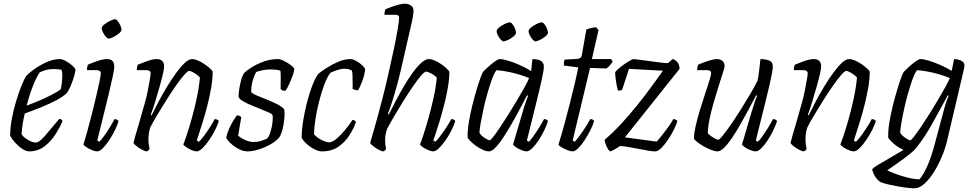

<svg xmlns="http://www.w3.org/2000/svg" viewBox="-20 -820 5270 1040"><path d="M137 0Q123 0 103.5 -12Q84 -24 65.5 -43.5Q47 -63 35 -84Q35 -129 44.5 -178.5Q54 -228 68 -274Q82 -320 96.5 -356Q111 -392 122 -409Q135 -423 164.5 -444.5Q194 -466 231.5 -483Q269 -500 304 -500Q318 -500 337.5 -489Q357 -478 372.5 -464Q388 -450 389 -441Q386 -420 378 -395.5Q370 -371 360.5 -349.5Q351 -328 342 -316Q324 -298 288 -278.5Q252 -259 206.5 -240.5Q161 -222 114 -205Q107 -175 102.5 -145.5Q98 -116 97 -93Q106 -78 130 -63Q154 -48 175 -48Q192 -48 222.5 -83Q253 -118 301 -176Q314 -175 319 -164Q305 -131 280.5 -92.5Q256 -54 220.5 -27Q185 0 137 0ZM124 -248Q155 -259 190.5 -274Q226 -289 258 -305.5Q290 -322 309 -336Q313 -354 315 -370Q317 -390 317.5 -409.5Q318 -429 313 -442Q302 -444 291 -445Q280 -446 272 -446Q247 -446 228 -440.5Q209 -435 195 -428Q177 -402 158 -353.5Q139 -305 124 -248Z M506 0Q496 0 479.5 -6.5Q463 -13 449 -22Q435 -31 432 -37Q439 -58 450.5 -100Q462 -142 475 -192.5Q488 -243 499.5 -291.5Q511 -340 518.5 -376Q526 -412 526 -422Q526 -440 503 -440H451Q451 -458 457 -470Q482 -481 510.5 -490.5Q539 -500 560 -500Q599 -500 599 -459Q599 -445 590.5 -405Q582 -365 568.5 -308.5Q555 -252 538.5 -187Q522 -122 507 -59L518 -52Q528 -62 543.5 -83Q559 -104 574.5 -129.5Q590 -155 600 -175Q608 -175 614 -171.5Q620 -168 622 -164Q616 -143 602.5 -115Q589 -87 571.5 -60.5Q554 -34 537 -17Q520 0 506 0ZM568 -611Q562 -611 553 -621.5Q544 -632 537.5 -645Q531 -658 531 -667Q531 -677 545.5 -688Q560 -699 577.5 -707.5Q595 -716 603 -716Q610 -716 618 -705.5Q626 -695 632 -682Q638 -669 638 -659Q638 -650 624.5 -639Q611 -628 594.5 -619.5Q578 -611 568 -611Z M775 0Q767 0 750.5 -8.5Q734 -17 720 -28Q706 -39 703 -46Q706 -59 715 -90.5Q724 -122 737 -165.5Q750 -209 763 -257Q773 -291 780 -326.5Q787 -362 791.5 -388.5Q796 -415 796 -422Q796 -440 773 -440H721Q721 -458 727 -470Q754 -481 781.5 -490.5Q809 -500 829 -500Q869 -500 869 -459Q869 -448 862 -417.5Q855 -387 843.5 -347Q832 -307 820 -267.5Q808 -228 797 -199L801 -195Q818 -230 839.5 -270.5Q861 -311 885.5 -351.5Q910 -392 934.5 -425.5Q959 -459 981 -479.5Q1003 -500 1021 -500Q1035 -500 1053 -492Q1071 -484 1088.5 -472Q1106 -460 1118.5 -448.5Q1131 -437 1132 -431Q1132 -393 1124 -346Q1116 -299 1104 -251.5Q1092 -204 1079 -162.5Q1066 -121 1057 -93Q1048 -65 1046 -59L1057 -52Q1066 -59 1083 -81.5Q1100 -104 1117 -130.5Q1134 -157 1143 -175Q1152 -175 1158 -171Q1164 -167 1165 -164Q1159 -143 1145 -115.5Q1131 -88 1113 -61.5Q1095 -35 1077 -17.5Q1059 0 1045 0Q1035 0 1019 -6.5Q1003 -13 989.5 -22Q976 -31 973 -38Q978 -49 990.5 -86Q1003 -123 1018 -176Q1033 -229 1045.5 -287.5Q1058 -346 1063 -400Q1051 -414 1032 -425Q1013 -436 1005 -436Q997 -436 977.5 -414Q958 -392 933 -356Q908 -320 882 -279Q856 -238 832.5 -198.5Q809 -159 794 -130Q789 -114 786.5 -97.5Q784 -81 784 -64Q784 -43 790 -13Q788 -10 785.5 -7Q783 -4 775 0Z M1320 0Q1297 0 1272 -13.5Q1247 -27 1228 -45Q1209 -63 1205 -75Q1211 -101 1222.5 -126Q1234 -151 1246 -170Q1258 -189 1263 -195Q1279 -195 1287 -185Q1284 -168 1279 -139.5Q1274 -111 1270 -85Q1285 -72 1308 -61.5Q1331 -51 1353 -51Q1376 -51 1394.5 -57Q1413 -63 1426 -69Q1437 -79 1445 -105Q1453 -131 1456 -157.5Q1459 -184 1456 -197Q1454 -203 1435.5 -211Q1417 -219 1391 -229.5Q1365 -240 1338.5 -251Q1312 -262 1293.5 -273.5Q1275 -285 1272 -295Q1272 -306 1275 -330.5Q1278 -355 1285 -382Q1292 -409 1303 -425Q1313 -436 1340 -453.5Q1367 -471 1405.5 -485.5Q1444 -500 1486 -500Q1499 -500 1519.5 -489.5Q1540 -479 1557 -466Q1574 -453 1574 -444Q1574 -436 1566 -413Q1558 -390 1547 -365.5Q1536 -341 1526 -328Q1508 -328 1500 -338Q1500 -358 1500.5 -389Q1501 -420 1499 -437Q1489 -441 1475 -442.5Q1461 -444 1447 -444Q1419 -444 1397 -438.5Q1375 -433 1368 -430Q1358 -415 1349 -383.5Q1340 -352 1341 -320Q1351 -311 1375 -301Q1399 -291 1428 -279.5Q1457 -268 1482.5 -255Q1508 -242 1520 -227Q1523 -205 1520 -175Q1517 -145 1510 -118Q1503 -91 1492 -75Q1475 -55 1445 -38Q1415 -21 1381.5 -10.5Q1348 0 1320 0Z M1724 0Q1705 0 1682 -12Q1659 -24 1640 -41.5Q1621 -59 1614 -74Q1614 -114 1622 -164.5Q1630 -215 1643 -265.5Q1656 -316 1672 -357.5Q1688 -399 1705 -421Q1723 -435 1751.5 -453.5Q1780 -472 1813.5 -486Q1847 -500 1878 -500Q1892 -500 1910.5 -489.5Q1929 -479 1943 -465.5Q1957 -452 1958 -443Q1954 -412 1942.5 -381Q1931 -350 1920 -331Q1911 -331 1904 -333Q1897 -335 1890 -338Q1890 -351 1890 -371Q1890 -391 1889.5 -410Q1889 -429 1886 -438Q1875 -444 1864 -446Q1853 -448 1846 -448Q1830 -448 1808.5 -441Q1787 -434 1770 -426Q1752 -403 1736 -360Q1720 -317 1707.5 -267Q1695 -217 1688 -170Q1681 -123 1681 -93Q1697 -74 1722.5 -61.5Q1748 -49 1762 -49Q1780 -49 1803.5 -69Q1827 -89 1850 -117Q1873 -145 1889 -170Q1903 -170 1908 -159Q1896 -124 1872.5 -87Q1849 -50 1812.5 -25Q1776 0 1724 0Z M2056 0Q2048 0 2032 -8.5Q2016 -17 2002 -28Q1988 -39 1985 -46Q1993 -72 2004.5 -113.5Q2016 -155 2029 -201Q2042 -247 2051 -284Q2067 -346 2083 -416Q2099 -486 2112.5 -550Q2126 -614 2134 -661Q2142 -708 2142 -724Q2142 -740 2121 -740H2062Q2062 -746 2064 -756Q2066 -766 2068 -770Q2102 -784 2129 -792Q2156 -800 2173 -800Q2190 -800 2205 -791Q2220 -782 2220 -761Q2220 -753 2217.5 -736Q2215 -719 2209 -693L2152 -444Q2141 -396 2127.5 -347.5Q2114 -299 2101.5 -261Q2089 -223 2081 -204L2086 -200Q2103 -234 2124 -274Q2145 -314 2168.5 -354Q2192 -394 2216 -427Q2240 -460 2262.5 -480Q2285 -500 2303 -500Q2317 -500 2335 -492Q2353 -484 2370.5 -472Q2388 -460 2400 -448.5Q2412 -437 2414 -431Q2414 -393 2406 -346Q2398 -299 2385.5 -251Q2373 -203 2360.5 -161.5Q2348 -120 2338.5 -92.5Q2329 -65 2327 -59L2338 -52Q2347 -60 2363.5 -81.5Q2380 -103 2397 -129Q2414 -155 2425 -175Q2441 -175 2446 -164Q2440 -143 2426 -115Q2412 -87 2394 -61Q2376 -35 2358 -17.5Q2340 0 2326 0Q2317 0 2301 -6.5Q2285 -13 2271.5 -22Q2258 -31 2255 -38Q2260 -49 2272.5 -86.5Q2285 -124 2300 -177Q2315 -230 2328 -288Q2341 -346 2346 -399Q2334 -413 2315 -422.5Q2296 -432 2288 -432Q2279 -432 2259.5 -409Q2240 -386 2215 -349.5Q2190 -313 2163.5 -270.5Q2137 -228 2114 -188.5Q2091 -149 2076 -120Q2066 -90 2066 -60Q2066 -51 2067 -39.5Q2068 -28 2071 -13Q2070 -11 2067 -7.5Q2064 -4 2056 0Z M2629 0Q2613 0 2594 -9Q2575 -18 2557 -31Q2539 -44 2527 -56.5Q2515 -69 2513 -75Q2512 -112 2519.5 -157.5Q2527 -203 2538.5 -249.5Q2550 -296 2562 -335.5Q2574 -375 2583.5 -401Q2593 -427 2597 -431Q2605 -440 2623 -456.5Q2641 -473 2659.5 -486.5Q2678 -500 2687 -500Q2703 -500 2732 -491.5Q2761 -483 2794.5 -468Q2828 -453 2857 -435L2864 -500Q2926 -500 2926 -459Q2926 -441 2913.5 -384.5Q2901 -328 2880 -244Q2859 -160 2834 -59L2845 -52Q2854 -61 2869 -82Q2884 -103 2900 -128.5Q2916 -154 2927 -175Q2935 -175 2941 -171.5Q2947 -168 2948 -164Q2942 -143 2928.5 -115Q2915 -87 2898 -61Q2881 -35 2863.5 -17.5Q2846 0 2832 0Q2822 0 2805.5 -6.5Q2789 -13 2775.5 -22Q2762 -31 2759 -37L2810 -210Q2819 -242 2828.5 -269Q2838 -296 2841 -301L2835 -304Q2817 -270 2795.5 -229Q2774 -188 2750.5 -147.5Q2727 -107 2705 -73.5Q2683 -40 2663 -20Q2643 0 2629 0ZM2633 -60Q2637 -60 2652 -79Q2667 -98 2688 -129.5Q2709 -161 2733 -199Q2757 -237 2779.5 -275Q2802 -313 2820 -345Q2838 -377 2846 -397Q2808 -413 2762 -424.5Q2716 -436 2670 -440Q2658 -427 2645.5 -393Q2633 -359 2620.5 -315.5Q2608 -272 2598.5 -228Q2589 -184 2583 -149.5Q2577 -115 2577 -101Q2585 -86 2605 -73Q2625 -60 2633 -60ZM2880 -596Q2874 -596 2865 -606Q2856 -616 2849.5 -629Q2843 -642 2843 -651Q2843 -660 2857 -671.5Q2871 -683 2888.5 -691Q2906 -699 2914 -699Q2921 -699 2929 -689Q2937 -679 2942.5 -665.5Q2948 -652 2948 -643Q2948 -634 2934.5 -623Q2921 -612 2905 -604Q2889 -596 2880 -596ZM2707 -596Q2701 -596 2692 -606Q2683 -616 2676.5 -629Q2670 -642 2670 -651Q2670 -660 2684 -671.5Q2698 -683 2715.5 -691Q2733 -699 2741 -699Q2748 -699 2756 -689Q2764 -679 2769.5 -665.5Q2775 -652 2775 -643Q2775 -634 2762 -623Q2749 -612 2732.5 -604Q2716 -596 2707 -596Z M3081 0Q3071 0 3054 -6.5Q3037 -13 3022.5 -21.5Q3008 -30 3005 -37Q3021 -88 3037.5 -148.5Q3054 -209 3069 -268.5Q3084 -328 3095.5 -377Q3107 -426 3112 -455L3034 -465Q3034 -487 3038 -497L3106 -501Q3117 -502 3123.5 -506.5Q3130 -511 3132 -524L3156 -660Q3178 -669 3208 -673L3222 -657L3186 -500H3290L3299 -488Q3294 -478 3285 -467.5Q3276 -457 3265 -449L3176 -452L3082 -59L3093 -52Q3101 -60 3116 -80Q3131 -100 3148 -126Q3165 -152 3177 -175Q3193 -175 3198 -164Q3192 -143 3178 -115Q3164 -87 3147 -61Q3130 -35 3112.5 -17.5Q3095 0 3081 0Z M3286 0Q3281 0 3273.5 -12Q3266 -24 3260.5 -39.5Q3255 -55 3255 -63Q3298 -99 3342.5 -147Q3387 -195 3429.5 -247.5Q3472 -300 3508 -349.5Q3544 -399 3571 -437L3387 -447L3350 -334Q3343 -329 3327 -329Q3322 -348 3317.5 -374Q3313 -400 3312 -427Q3315 -435 3329 -447Q3343 -459 3360 -471Q3377 -483 3392 -491.5Q3407 -500 3412 -500Q3419 -500 3443 -496.5Q3467 -493 3498 -489Q3529 -485 3555.5 -481.5Q3582 -478 3594 -478Q3600 -478 3611 -489Q3622 -500 3626 -500Q3631 -500 3646 -486.5Q3661 -473 3661 -447L3365 -76L3537 -53Q3544 -60 3561 -81Q3578 -102 3597 -128Q3616 -154 3627 -175Q3635 -175 3641 -171.5Q3647 -168 3649 -164Q3644 -146 3630.5 -118.5Q3617 -91 3599 -64Q3581 -37 3562.5 -18.5Q3544 0 3529 0Q3514 0 3488.5 -4.5Q3463 -9 3434 -14.5Q3405 -20 3379 -24.5Q3353 -29 3338 -29Q3324 -19 3307 -9.5Q3290 0 3286 0Z M3866 0Q3853 0 3832 -8Q3811 -16 3790.5 -28Q3770 -40 3755.5 -51.5Q3741 -63 3739 -69Q3739 -96 3748 -136.5Q3757 -177 3771 -223Q3785 -269 3799 -311Q3813 -353 3822.5 -383.5Q3832 -414 3832 -424Q3832 -440 3809 -440H3756Q3756 -456 3762 -470Q3796 -484 3822 -492Q3848 -500 3865 -500Q3882 -500 3893.5 -489.5Q3905 -479 3905 -462Q3905 -455 3895.5 -425.5Q3886 -396 3872.5 -353.5Q3859 -311 3845.5 -264Q3832 -217 3823 -173Q3814 -129 3814 -98Q3827 -84 3845.5 -73.5Q3864 -63 3871 -63Q3877 -63 3895 -85.5Q3913 -108 3938.5 -144.5Q3964 -181 3991 -224Q4018 -267 4042.5 -308.5Q4067 -350 4083 -382Q4088 -403 4092 -436.5Q4096 -470 4099 -500Q4125 -500 4145.5 -492.5Q4166 -485 4166 -459Q4166 -440 4153.5 -383.5Q4141 -327 4120 -243.5Q4099 -160 4074 -59L4085 -52Q4094 -60 4109.5 -81.5Q4125 -103 4141 -129Q4157 -155 4167 -175Q4182 -175 4189 -164Q4182 -142 4168.5 -114Q4155 -86 4138 -60Q4121 -34 4104 -17Q4087 0 4073 0Q4063 0 4046 -6.5Q4029 -13 4015.5 -22Q4002 -31 3999 -37L4050 -210Q4060 -242 4067.5 -265.5Q4075 -289 4081 -301L4076 -304Q4058 -270 4036 -229Q4014 -188 3991 -147.5Q3968 -107 3945.5 -73.5Q3923 -40 3902.5 -20Q3882 0 3866 0Z M4334 0Q4326 0 4309.5 -8.5Q4293 -17 4279 -28Q4265 -39 4262 -46Q4265 -59 4274 -90.5Q4283 -122 4296 -165.5Q4309 -209 4322 -257Q4332 -291 4339 -326.5Q4346 -362 4350.5 -388.5Q4355 -415 4355 -422Q4355 -440 4332 -440H4280Q4280 -458 4286 -470Q4313 -481 4340.5 -490.5Q4368 -500 4388 -500Q4428 -500 4428 -459Q4428 -448 4421 -417.5Q4414 -387 4402.5 -347Q4391 -307 4379 -267.5Q4367 -228 4356 -199L4360 -195Q4377 -230 4398.5 -270.5Q4420 -311 4444.5 -351.5Q4469 -392 4493.5 -425.5Q4518 -459 4540 -479.5Q4562 -500 4580 -500Q4594 -500 4612 -492Q4630 -484 4647.5 -472Q4665 -460 4677.5 -448.5Q4690 -437 4691 -431Q4691 -393 4683 -346Q4675 -299 4663 -251.5Q4651 -204 4638 -162.5Q4625 -121 4616 -93Q4607 -65 4605 -59L4616 -52Q4625 -59 4642 -81.5Q4659 -104 4676 -130.5Q4693 -157 4702 -175Q4711 -175 4717 -171Q4723 -167 4724 -164Q4718 -143 4704 -115.5Q4690 -88 4672 -61.5Q4654 -35 4636 -17.5Q4618 0 4604 0Q4594 0 4578 -6.5Q4562 -13 4548.5 -22Q4535 -31 4532 -38Q4537 -49 4549.5 -86Q4562 -123 4577 -176Q4592 -229 4604.5 -287.5Q4617 -346 4622 -400Q4610 -414 4591 -425Q4572 -436 4564 -436Q4556 -436 4536.5 -414Q4517 -392 4492 -356Q4467 -320 4441 -279Q4415 -238 4391.5 -198.5Q4368 -159 4353 -130Q4348 -114 4345.5 -97.5Q4343 -81 4343 -64Q4343 -43 4349 -13Q4347 -10 4344.5 -7Q4342 -4 4334 0Z M4933 200Q4921 200 4897.5 197.5Q4874 195 4846 190Q4818 185 4792 179Q4766 173 4748 166Q4726 149 4716 129Q4706 109 4704 98Q4708 90 4735 73.5Q4762 57 4800 35.5Q4838 14 4874 -8Q4843 -22 4819.5 -43Q4796 -64 4791 -75Q4790 -112 4797.5 -157.5Q4805 -203 4816.5 -249Q4828 -295 4840 -334.5Q4852 -374 4861.5 -400Q4871 -426 4875 -430Q4884 -440 4902 -456.5Q4920 -473 4938.5 -486.5Q4957 -500 4966 -500Q4982 -500 5010.5 -491.5Q5039 -483 5072.5 -468.5Q5106 -454 5135 -436L5148 -500Q5158 -500 5171 -497Q5184 -494 5194 -486.5Q5204 -479 5204 -465Q5204 -463 5203 -456Q5202 -449 5199 -436L5110 -57Q5101 -18 5082.5 26.5Q5064 71 5039.5 110.5Q5015 150 4987.5 175Q4960 200 4933 200ZM4911 -60Q4915 -60 4930 -79Q4945 -98 4966.5 -129.5Q4988 -161 5012 -199Q5036 -237 5058.5 -275Q5081 -313 5099 -345.5Q5117 -378 5125 -397Q5087 -413 5041 -424.5Q4995 -436 4948 -440Q4936 -427 4923.5 -392.5Q4911 -358 4898.5 -314Q4886 -270 4876.5 -226Q4867 -182 4861.5 -148Q4856 -114 4856 -101Q4864 -87 4883.5 -73.5Q4903 -60 4911 -60ZM4961 151Q4985 122 5005.5 73.5Q5026 25 5043 -39L5095 -233Q5102 -258 5109 -277.5Q5116 -297 5119 -301L5114 -304Q5071 -225 5030.5 -151.5Q4990 -78 4943 -19Q4933 -6 4911.5 11.5Q4890 29 4865 47Q4840 65 4818.5 80Q4797 95 4786 103Q4800 110 4830.5 121.5Q4861 133 4896.5 142Q4932 151 4961 151Z"/></svg>

Font: Texturina Thin
Style: Italic
Weight: 100
Italic angle: -11°
Designer: Guillermo Torres Carreño
Foundry: Omnibus-Type
Version: Version 1.002; ttfautohint (v1.8.3)